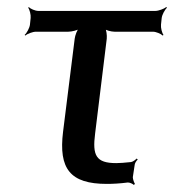

<svg xmlns="http://www.w3.org/2000/svg" viewBox="-20 -515 494 545"><path d="M250 -136 283 -405C284 -414 282 -431 278 -436L275 -434C280 -429 296 -425 305 -425H414C423 -425 437 -419 442 -414L444 -416C440 -421 436 -436 437 -445L439 -464C440 -473 448 -488 454 -493L452 -495C446 -490 430 -484 421 -484H89C80 -484 66 -490 62 -495L60 -493C64 -488 68 -473 67 -464L65 -445C64 -436 56 -421 50 -416L52 -414C57 -419 73 -425 82 -425H174C183 -425 201 -429 206 -434L205 -436C199 -431 193 -414 192 -405L159 -141C146 -36 179 7 283 7C300 7 320 6 343 3C349 3 357 7 360 10L363 7C361 4 357 -6 357 -12L362 -45C362 -51 367 -59 371 -62L368 -65C365 -62 358 -56 352 -55C334 -53 319 -52 310 -52C252 -52 242 -74 250 -136Z"/></svg>

Font: Gamestation Storm Oblique 
Style: Italic
Weight: 400
Designer: Jonas Hecksher
Foundry: Jonas Hecksher, Playtypeª, e-types AS
Version: Version 1.003